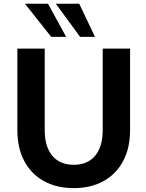

<svg xmlns="http://www.w3.org/2000/svg" viewBox="-20 -973 763 1004"><path d="M365.5 -111.3Q438 -111.3 477.5 -158.7Q517.1 -206.1 517.1 -291.7V-718.8H660.2V-291.7Q660.2 -199.5 624.1 -131.2Q588.1 -63 521.5 -26.1Q454.8 10.7 365.5 10.7Q276.1 10.7 209.5 -26.1Q142.8 -63 106.8 -131.2Q70.8 -199.5 70.8 -291.7V-718.8H213.9V-291.7Q213.9 -206.1 253.4 -158.7Q293 -111.3 365.5 -111.3ZM272 -953.4H394.3L476.8 -780.3H398.7ZM110.4 -953.4H231.2L325.9 -780.3H247.8Z"/></svg>

Font: Min Sans VF VF
Style: Regular
Weight: 400
Designer: Jinseong-Kim, NotoSansCJK, Nunito
Foundry: Jinseong-Kim
Version: Version 1.420;Glyphs 3.1.2 (3151)